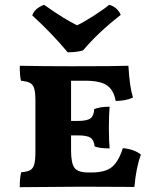

<svg xmlns="http://www.w3.org/2000/svg" viewBox="-20 -775 651 797"><path d="M565 -133Q545 -81 538 1L320 0L62 2Q62 -38 68 -60Q93 -62 105 -68.5Q117 -75 122 -92Q127 -109 127 -145V-356Q127 -391 122 -407.5Q117 -424 105 -430.5Q93 -437 67 -440Q62 -460 62 -502Q158 -500 275 -500Q470 -500 513 -502Q518 -414 532 -370Q501 -356 460 -356Q453 -399 425.5 -419.5Q398 -440 332 -440H275V-273H303Q342 -273 356 -284Q370 -295 371 -322Q395 -332 435 -332Q432 -298 432 -246Q432 -189 435 -159Q394 -159 373 -167Q370 -194 355.5 -203.5Q341 -213 303 -213H275V-150Q275 -97 289.5 -78Q304 -59 346 -59H359Q417 -59 444.5 -81.5Q472 -104 490 -160Q514 -158 534 -150.5Q554 -143 565 -133ZM114 -711Q123 -740 163 -755Q251 -693 300 -670Q328 -683 370.5 -710.5Q413 -738 433 -755Q450 -751 463 -739Q476 -727 481 -713Q387 -640 325 -566Q300 -558 261 -558Q195 -637 114 -711Z"/></svg>

Font: Vollkorn SC
Style: Bold
Weight: 700
Designer: Friedrich Althausen
Foundry: Friedrich Althausen
Version: Version 4.015